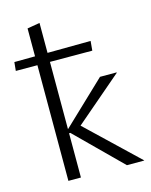

<svg xmlns="http://www.w3.org/2000/svg" viewBox="-124 -788 677 859"><g transform="rotate(-15 214.0 -358.0)"><path d="M356 0 149 -205H138V-219L342 -413H419V-411L175 -202L182 -243L436 -1V0ZM85 0V-706L143 -716V0ZM339 -535 -15 -536 -11 -576 343 -579Z"/></g></svg>

Font: Ysabeau Office Light
Style: Regular
Weight: 300
Designer: Christian Thalmann (Catharsis Fonts)
Version: Version 2.001;gftools[0.9.30]; featfreeze: tnum,lnum,ss02